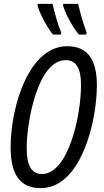

<svg xmlns="http://www.w3.org/2000/svg" viewBox="-20 -963 536 993"><path d="M388 -784H426L428 -795C410 -843 396 -892 384 -943H307L306 -935C319 -890 354 -825 388 -784ZM254 -784H294L297 -795C279 -835 262 -897 252 -943H175L174 -935C186 -891 223 -823 254 -784ZM191 10C399 10 481 -334 481 -522C481 -658 431 -724 327 -724C131 -724 35 -416 35 -200C35 -57 86 10 191 10ZM197 -63C145 -63 118 -103 118 -199C118 -327 173 -652 320 -652C373 -652 399 -611 399 -523C399 -363 333 -63 197 -63Z"/></svg>

Font: Noto Sans ExtraCondensed
Style: Italic
Weight: 400
Width: 2
Italic angle: -12°
Designer: Monotype Design Team
Foundry: Monotype Imaging Inc.
Version: Version 2.013